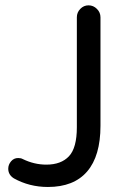

<svg xmlns="http://www.w3.org/2000/svg" viewBox="-20 -708 495 738"><path d="M33.2 -22.5Q11.7 -36.1 11.7 -59.6Q11.7 -75.2 22.5 -87.9Q33.2 -100.6 49.8 -100.6Q60.5 -100.6 67.4 -96.7Q111.3 -75.2 158.2 -75.2Q214.8 -75.2 245.1 -107.4Q275.4 -139.6 275.4 -218.8V-641.6Q275.4 -660.2 288.6 -673.8Q301.8 -687.5 320.3 -687.5Q338.9 -687.5 352.5 -673.8Q366.2 -660.2 366.2 -641.6V-224.6Q366.2 -108.4 314.9 -48.8Q263.7 10.7 164.1 10.7Q92.8 10.7 33.2 -22.5Z"/></svg>

Font: KTXP_ComRound
Style: Medium
Weight: 500
Version: Version 1.01;May 16, 2022;FontCreator 13.0.0.2683 64-bit